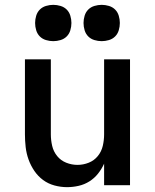

<svg xmlns="http://www.w3.org/2000/svg" viewBox="-20 -765 640 793"><path d="M257 8Q231 8 205 1Q179 -6 158 -21.5Q137 -37 122 -59Q107 -81 98 -106Q89 -131 86 -157.5Q83 -184 83 -210V-520H190V-210Q190 -186 195.5 -162.5Q201 -139 216 -120.5Q231 -102 253.5 -93Q276 -84 300 -84Q324 -84 346.5 -93Q369 -102 384 -120.5Q399 -139 404.5 -162.5Q410 -186 410 -210V-520H517V0H410V-89Q400 -67 385 -48Q370 -29 349.5 -16Q329 -3 305 2.5Q281 8 257 8ZM400 -595Q385 -595 370 -599.5Q355 -604 344.5 -614.5Q334 -625 329.5 -640Q325 -655 325 -670Q325 -685 329.5 -700Q334 -715 344.5 -725.5Q355 -736 370 -740.5Q385 -745 400 -745Q415 -745 430 -740.5Q445 -736 455.5 -725.5Q466 -715 470.5 -700Q475 -685 475 -670Q475 -655 470.5 -640Q466 -625 455.5 -614.5Q445 -604 430 -599.5Q415 -595 400 -595ZM200 -595Q185 -595 170 -599.5Q155 -604 144.5 -614.5Q134 -625 129.5 -640Q125 -655 125 -670Q125 -685 129.5 -700Q134 -715 144.5 -725.5Q155 -736 170 -740.5Q185 -745 200 -745Q215 -745 230 -740.5Q245 -736 255.5 -725.5Q266 -715 270.5 -700Q275 -685 275 -670Q275 -655 270.5 -640Q266 -625 255.5 -614.5Q245 -604 230 -599.5Q215 -595 200 -595Z"/></svg>

Font: Iosevka Custom SmBdEx
Style: Regular
Weight: 600
Width: 7
Monospace: yes
Designer: Belleve Invis
Foundry: Belleve Invis
Version: Version 11.2.4; ttfautohint (v1.8.4)